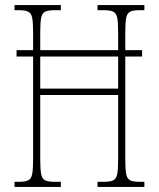

<svg xmlns="http://www.w3.org/2000/svg" viewBox="-20 -734 623 754"><path d="M37 0V-20H54Q79 -20 91 -26Q103 -32 106.5 -51Q110 -70 110 -108V-512H45V-537H110V-606Q110 -645 106.5 -663.5Q103 -682 91 -688Q79 -694 54 -694H37V-714H219V-694H194Q169 -694 157 -688Q145 -682 141.5 -663.5Q138 -645 138 -606V-537H444V-606Q444 -645 440.5 -663.5Q437 -682 425 -688Q413 -694 388 -694H363V-714H547V-694H528Q503 -694 491 -688Q479 -682 475.5 -663.5Q472 -645 472 -606V-537H538V-512H472V-108Q472 -70 475.5 -51Q479 -32 491 -26Q503 -20 528 -20H547V0H363V-20H388Q413 -20 425 -26Q437 -32 440.5 -51Q444 -70 444 -108V-361H138V-108Q138 -70 141.5 -51Q145 -32 157 -26Q169 -20 194 -20H219V0ZM138 -386H444V-512H138Z"/></svg>

Font: Noto Serif Thai ExtraCondensed Thin
Style: Regular
Weight: 100
Width: 2
Designer: Monotype Design Team
Foundry: Monotype Imaging Inc.
Version: Version 2.001; ttfautohint (v1.8.4.7-5d5b)